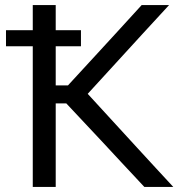

<svg xmlns="http://www.w3.org/2000/svg" viewBox="-20 -733 730 753"><path d="M108.5 0V-551.5H3.5V-614.5H108.5V-713H198.5V-614.5H297.5V-551.5H198.5V-398H246.5L362 -523.5Q402.5 -568 442.8 -611.5Q483 -655 535.5 -713H643Q589.5 -655 538.5 -599.5Q487.5 -544 437 -488.5L324 -365L445.5 -232.5Q479.5 -195.5 518.2 -153.2Q557 -111 594 -70.8Q631 -30.5 659.5 0H546Q498 -51 456.5 -95.8Q415 -140.5 375.5 -183L240 -327.5H198.5V0Z"/></svg>

Font: Commissioner
Style: Regular
Weight: 400
Designer: Kostas Bartsokas
Foundry: Kostas Bartsokas
Version: Version 1.000; ttfautohint (v1.8.3)